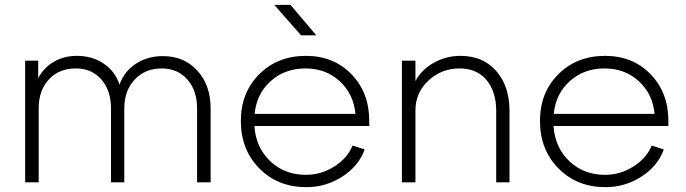

<svg xmlns="http://www.w3.org/2000/svg" viewBox="-20 -754 2835 794"><path d="M84 0V-503H138V-431Q161 -474 202.5 -498.5Q244 -523 298 -523Q362 -523 409.5 -490.5Q457 -458 474 -404Q494 -459 542 -490.5Q590 -522 654 -522Q741 -522 796 -462Q851 -402 851 -306V0H795V-306Q795 -380 754.5 -425.5Q714 -471 649 -471Q580 -471 537 -425Q494 -379 494 -306V0H439V-306Q439 -380 399 -425.5Q359 -471 294 -471Q224 -471 182 -425.5Q140 -380 140 -306V0Z M1245 -31Q1308 -31 1362.5 -65.5Q1417 -100 1438 -152L1488 -136Q1464 -68 1396 -24Q1328 20 1247 20Q1129 20 1052.5 -57.5Q976 -135 976 -254Q976 -371 1052 -447Q1128 -523 1245 -523Q1360 -523 1433.5 -447Q1507 -371 1507 -254V-233H1032Q1038 -144 1097.5 -87.5Q1157 -31 1245 -31ZM1033 -283H1450Q1442 -366 1384.5 -418.5Q1327 -471 1243 -471Q1158 -471 1099.5 -418.5Q1041 -366 1033 -283ZM1114 -734H1181L1288 -608H1225Z M1884 -523Q1978 -523 2032.5 -460Q2087 -397 2087 -296V0H2032V-296Q2032 -375 1992 -423Q1952 -471 1880 -471Q1806 -471 1752 -421Q1698 -371 1698 -297V0H1642V-503H1698V-419Q1723 -466 1774 -494.5Q1825 -523 1884 -523Z M2482 -31Q2545 -31 2599.5 -65.5Q2654 -100 2675 -152L2725 -136Q2701 -68 2633 -24Q2565 20 2484 20Q2366 20 2289.5 -57.5Q2213 -135 2213 -254Q2213 -371 2289 -447Q2365 -523 2482 -523Q2597 -523 2670.5 -447Q2744 -371 2744 -254V-233H2269Q2275 -144 2334.5 -87.5Q2394 -31 2482 -31ZM2270 -283H2687Q2679 -366 2621.5 -418.5Q2564 -471 2480 -471Q2395 -471 2336.5 -418.5Q2278 -366 2270 -283Z"/></svg>

Font: Metropolitano Light
Style: Regular
Weight: 300
Designer: Fonts by Alex Slobzheninov & Chris M. Simpson / Changes by Cristiano Sobral
Foundry: Fonts by Alex Slobzheninov & Chris M. Simpson / Changes by Cristiano Sobral
Version: Version 1.00;August 30, 2020;FontCreator 13.0.0.2681 64-bit